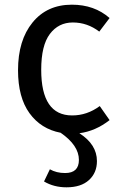

<svg xmlns="http://www.w3.org/2000/svg" viewBox="-20 -559 518 820"><path d="M264 241Q210 241 168 216L193 164Q221 180 258 180Q317 180 317 124Q317 62 239 8Q155 -8 106 -75.5Q57 -143 57 -259Q57 -387 119 -463Q181 -539 287 -539Q383 -539 448 -482L404 -424Q353 -463 291 -463Q230 -463 193 -414Q156 -365 156 -261Q156 -66 288 -66Q352 -66 406 -106L448 -46Q388 1 319 10Q394 58 394 129Q394 179 360 210Q326 241 264 241Z"/></svg>

Font: Trujillo
Style: Regular
Weight: 400
Designer: Fira Sans original fonts by bBox Type GmbH, Carrois Corporate GbR, & Edenspiekermann AG / Changes by Cristiano Sobral
Foundry: Fira Sans original fonts by bBox Type GmbH, Carrois Corporate GbR, & Edenspiekermann AG / Changes by Cristiano Sobral
Version: Version 4.301;October 17, 2021;FontCreator 14.0.0.2814 64-bi